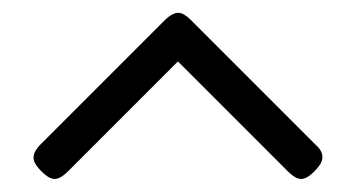

<svg xmlns="http://www.w3.org/2000/svg" viewBox="-20 -538 556 300"><path d="M258 -518Q263 -518 268 -515Q273 -512 278 -507L473 -312Q481 -305 483 -298Q485 -291 482 -284.5Q479 -278 471 -270Q463 -262 456.5 -259.5Q450 -257 443.5 -260Q437 -263 429 -271L258 -442L87 -271Q79 -263 72.5 -260Q66 -257 59.5 -259.5Q53 -262 45 -270Q37 -278 34 -284.5Q31 -291 33.5 -298Q36 -305 43 -312L238 -507Q243 -512 248.5 -515Q254 -518 258 -518Z"/></svg>

Font: Fredoka Light
Style: Regular
Weight: 300
Designer: Ben Nathan
Foundry: Milena B. Brandão, Ben Nathan
Version: Version 2.001